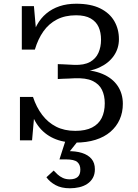

<svg xmlns="http://www.w3.org/2000/svg" viewBox="-20 -748 740 1030"><path d="M384 17Q318 17 267.5 -6Q217 -29 184.5 -73Q152 -117 139 -180L166 -155L152 5H87V-228H157Q175 -173 206 -132Q237 -91 281 -68.5Q325 -46 384 -46Q439 -46 474 -64Q509 -82 525.5 -115Q542 -148 542 -194Q542 -235 527 -266Q512 -297 476.5 -314Q441 -331 377 -328Q363 -327 347.5 -326.5Q332 -326 317.5 -325.5Q303 -325 290 -324V-404Q304 -404 318.5 -403Q333 -402 348 -401.5Q363 -401 378 -400Q431 -398 462.5 -415.5Q494 -433 508 -464.5Q522 -496 522 -535Q522 -574 509 -603Q496 -632 466.5 -649Q437 -666 388 -666Q329 -666 285.5 -643.5Q242 -621 213 -580Q184 -539 167 -482H97V-715H162L176 -556L149 -530Q158 -577 178 -613.5Q198 -650 228.5 -675.5Q259 -701 299 -714.5Q339 -728 389 -728Q467 -728 517.5 -703Q568 -678 593 -635Q618 -592 618 -538Q618 -488 590.5 -448.5Q563 -409 513 -386Q463 -363 395 -363L440 -391V-346L399 -374Q476 -374 529.5 -351.5Q583 -329 611 -287.5Q639 -246 639 -191Q639 -145 622 -107Q605 -69 572.5 -41Q540 -13 492.5 2Q445 17 384 17ZM409 -5 343 78 341 63Q387 62 420 72.5Q453 83 471 104.5Q489 126 489 160Q489 187 478 206.5Q467 226 448 238.5Q429 251 405 256.5Q381 262 355 262Q309 262 278 245Q247 228 229 203L268 167Q277 177 289 188Q301 199 317 206.5Q333 214 354 214Q382 214 396.5 201.5Q411 189 411 162Q411 136 395 121.5Q379 107 332 107H299L335 -5Z"/></svg>

Font: Roboto Serif
Style: Regular
Weight: 400
Designer: Greg Gazdowicz
Foundry: Commercial Type
Version: Version 1.008